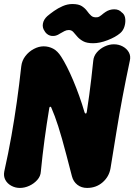

<svg xmlns="http://www.w3.org/2000/svg" viewBox="-38 -910 661 945"><path d="M390.6 15Q362.6 15 342.7 -0.6Q322.8 -16.2 316 -42.6Q300.8 -101.2 289 -146.3Q277.2 -191.4 267.3 -226.3Q257.4 -261.2 248.6 -288.5Q239.8 -315.8 231.6 -337.9Q223.4 -360 214.6 -380.2Q213.6 -385 209.3 -384.6Q205 -384.2 204.4 -377.2Q191.4 -298.8 181.2 -222.9Q171 -147 163 -65.8Q161.8 -42.8 145.7 -24.6Q129.6 -6.4 106.6 4.3Q83.6 15 59.6 15Q37.2 15 17.6 4.3Q-2 -6.4 -11.7 -24.6Q-21.4 -42.8 -17 -65.8Q3.4 -157.2 18.2 -241.1Q33 -325 44.8 -408.4Q56.6 -491.8 66.6 -583.2Q69.8 -611.6 86.8 -633.8Q103.8 -656 128.3 -669Q152.8 -682 176.8 -682Q201.6 -682 223.7 -670.4Q245.8 -658.8 264 -629.6Q276.8 -609.8 291.8 -580.3Q306.8 -550.8 322.1 -514.6Q337.4 -478.4 351.8 -438.2Q366.2 -398 378.2 -356.8Q380.2 -351.2 384.2 -351.3Q388.2 -351.4 389.2 -359.4Q396 -402.4 401.3 -442.7Q406.6 -483 411.5 -524.3Q416.4 -565.6 421 -611.2Q423.2 -634.2 438.8 -652.4Q454.4 -670.6 477.2 -681.3Q500 -692 522.4 -692Q546.4 -692 566.2 -681.3Q586 -670.6 596.2 -652.4Q606.4 -634.2 601 -611.2Q581.6 -519.8 565.3 -433.6Q549 -347.4 535 -260.7Q521 -174 506 -82Q499 -40.4 467.1 -12.7Q435.2 15 390.6 15ZM181.6 -757Q169.6 -773.4 173.2 -793.8Q176.8 -814.2 194.8 -830.6Q208 -841.8 227.5 -855.7Q247 -869.6 270.6 -879.9Q294.2 -890.2 318.2 -890.2Q348.8 -890.2 365 -879.6Q381.2 -869 390.7 -855.6Q400.2 -842.2 410.9 -832.5Q421.6 -822.8 441.2 -825.2Q450.4 -826.4 461.1 -835.6Q471.8 -844.8 481.6 -851.2Q501 -864.2 524.3 -864.2Q547.6 -864.2 561.2 -849L566.2 -845Q577.2 -834.6 578.7 -815.5Q580.2 -796.4 573.9 -777.5Q567.6 -758.6 553.4 -746.6Q530.2 -727 491.4 -712.1Q452.6 -697.2 420.6 -697.2Q389 -697.2 371.1 -707.2Q353.2 -717.2 342.5 -729.7Q331.8 -742.2 323 -752.2Q314.2 -762.2 300.6 -762.2Q289.4 -762.2 279.1 -756.8Q268.8 -751.4 257 -744.6Q237.4 -731 217.5 -733Q197.6 -735 184.6 -752Z"/></svg>

Font: Winky Sans
Style: Italic
Weight: 400
Italic angle: -8.97852°
Designer: Simon Atzbach
Foundry: typofactur
Version: Version 1.205